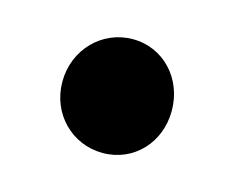

<svg xmlns="http://www.w3.org/2000/svg" viewBox="-43 -214 361 295"><g transform="rotate(15 137.5 -66.5)"><path d="M50 -66C50 -15 89 24 138 24C187 24 224 -15 224 -66C224 -117 187 -157 138 -157C89 -157 50 -117 50 -66Z"/></g></svg>

Font: Falling Sky
Style: Bd
Weight: 700
Designer: Paul D. Hunt
Foundry: Adobe Systems Incorporated
Version: Version 1.02